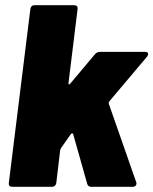

<svg xmlns="http://www.w3.org/2000/svg" viewBox="-20 -720 591 740"><path d="M14 -15 97 -685Q98 -692 102 -696Q106 -700 113 -700H266Q273 -700 276.5 -696Q280 -692 279 -685L244 -400Q243 -396 245.5 -395Q248 -394 251 -398L346 -511Q354 -520 365 -520H539Q551 -520 551 -512Q551 -507 547 -502L401 -329Q399 -327 399 -321L505 -18Q506 -16 506 -13Q506 -7 502 -3.5Q498 0 492 0H332Q319 0 316 -12L262 -203Q261 -206 258 -206Q255 -206 253 -203L215 -149L212 -142L197 -15Q196 -8 191.5 -4Q187 0 180 0H27Q20 0 16.5 -4Q13 -8 14 -15Z"/></svg>

Font: Barlow Black
Style: Italic
Weight: 900
Italic angle: -7°
Designer: Jeremy Tribby
Foundry: Tribby Type
Version: Version 1.408